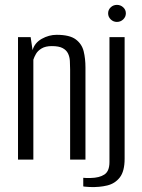

<svg xmlns="http://www.w3.org/2000/svg" viewBox="-20 -645 575 776"><path d="M52.8 0V-495H103.9L111.6 -442.3Q119.9 -471.8 148.8 -488.1Q177.7 -504.3 209 -504.3Q261.6 -504.3 286.3 -485.7Q311 -467.2 318.2 -437.5Q325.4 -407.7 325.4 -372.6V0H263.4V-364.4Q263.4 -382.1 262.4 -398.9Q261.4 -415.6 254.8 -429.1Q248.2 -442.6 233.1 -450.6Q218 -458.7 189.5 -458.7Q164 -458.7 148.3 -449.3Q132.7 -439.9 125.5 -427.3Q118.2 -414.7 114.8 -403.7V0ZM343.9 110.9Q338.8 110.6 329.1 109.9Q319.3 109.3 316.5 108.3V73.6Q321 74.3 329.8 74.5Q338.7 74.7 345.7 74.4Q381.5 73.8 401.9 60.4Q422.4 47 422.4 9.9V-495H483.7V-3.5Q483.7 47 464.3 72Q444.9 97 413.3 104.6Q381.7 112.3 343.9 110.9ZM452.5 -556.4Q438 -556.4 427.5 -566.6Q417 -576.9 417 -591.1Q417 -605.5 427.5 -615.4Q438 -625.3 452.5 -625.3Q467.3 -625.3 478 -615.4Q488.7 -605.5 488.7 -591.2Q488.7 -576.9 478 -566.6Q467.3 -556.4 452.5 -556.4Z"/></svg>

Font: Alumni Sans SC Thin
Style: Regular
Weight: 100
Designer: Robert E. Leuschke
Foundry: Robert E. Leuschke
Version: Version 1.018